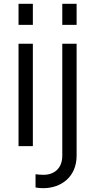

<svg xmlns="http://www.w3.org/2000/svg" viewBox="-20 -765 498 1005"><path d="M152 -635V-745H77V-635ZM381 -635V-745H306V-635ZM152 0V-536H77V0ZM206 220C301 220 381 160 381 50V-536H306V50C306 117 263 150 208 150C194 150 180 149 166 147V216C177 219 197 220 206 220Z"/></svg>

Font: Plus Jakarta Sans
Style: Regular
Weight: 400
Designer: Gumpita Rahayu
Foundry: Tokotype
Version: Version 2.071;gftools[0.9.30]